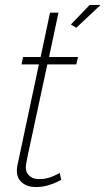

<svg xmlns="http://www.w3.org/2000/svg" viewBox="-20 -750 426 775"><path d="M48 -61Q48 -65 48.5 -70Q49 -75 50 -81L137 -490H67L73 -520H144L182 -699H216L178 -520H295L288 -490H171L93 -127Q84 -84 84 -76Q84 -52 99.5 -39.5Q115 -27 137 -27Q168 -27 192.5 -38Q217 -49 221 -52L227 -24Q224 -22 209.5 -15Q195 -8 172.5 -1.5Q150 5 124 5Q91 5 69.5 -12.5Q48 -30 48 -61ZM266 -651 342 -730H386L288 -638Z"/></svg>

Font: Raleway ExtraLight
Style: Italic
Weight: 200
Italic angle: -12°
Designer: Matt McInerney, Pablo Impallari, Rodrigo Fuenzalida
Foundry: Matt McInerney, Pablo Impallari, Rodrigo Fuenzalida
Version: Version 4.026